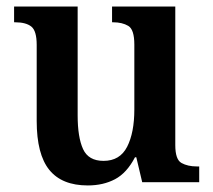

<svg xmlns="http://www.w3.org/2000/svg" viewBox="-20 -556 651 586"><path d="M248 10Q169 10 130.5 -37.5Q92 -85 92 -187V-419Q92 -462 75.5 -475Q59 -488 26 -488H23V-536H217V-204Q217 -137 233.5 -101Q250 -65 296 -65Q346 -65 368 -108Q390 -151 390 -222V-420Q390 -466 371.5 -477Q353 -488 325 -488H322V-536H515V-113Q515 -69 534 -58.5Q553 -48 581 -48H588V0H414L396 -76H392Q367 -28 331 -9Q295 10 248 10Z"/></svg>

Font: Noto Serif Georgian SemiCondensed SemiBold
Style: Regular
Weight: 600
Width: 4
Designer: Monotype Design Team, Akaki Razmadze
Foundry: Google LLC
Version: Version 2.003; ttfautohint (v1.8.4.7-5d5b)